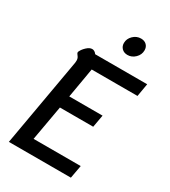

<svg xmlns="http://www.w3.org/2000/svg" viewBox="-218 -1022 1001 1129"><g transform="rotate(30 282.0 -457.5)"><path d="M134 -598Q135 -604 135 -613Q135 -624 131.5 -631Q128 -638 122 -645.5Q116 -653 116 -658Q116 -663 119 -667Q127 -684 145.5 -701Q164 -718 181 -718Q198 -718 211 -700H564L549 -612H238L203 -409H429L414 -325H188L146 -88H466L450 0H29ZM324 -842Q324 -871 346.5 -893Q369 -915 399 -915Q423 -915 437 -901Q451 -887 451 -865Q451 -835 428.5 -813Q406 -791 377 -791Q353 -791 338.5 -805.5Q324 -820 324 -842Z"/></g></svg>

Font: Niramit Medium
Style: Italic
Weight: 500
Italic angle: -10°
Designer: Katatrad Aksorn Co.,Ltd.
Foundry: Cadson Demak Co.,Ltd.
Version: Version 1.000; ttfautohint (v1.6)